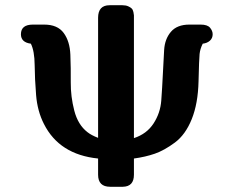

<svg xmlns="http://www.w3.org/2000/svg" viewBox="-20 -714 895 734"><path d="M60 -583Q60 -620 106 -620H149Q200 -620 223.5 -588Q247 -556 249 -505Q251 -454 250.5 -399.5Q250 -345 264 -291Q278 -237 314 -209Q329 -197 355 -187V-646Q355 -694 399 -694H448Q461 -694 470 -690Q479 -686 483.5 -681.5Q488 -677 490 -668Q492 -659 492 -655.5Q492 -652 492 -643V-186Q541 -202 567 -242Q593 -282 596.5 -329.5Q600 -377 602.5 -429Q605 -481 607.5 -523Q610 -565 633.5 -592.5Q657 -620 704 -620H747Q773 -620 783 -608Q793 -596 793 -583Q793 -568 782.5 -558.5Q772 -549 755 -547Q745 -527 743 -507.5Q741 -488 739 -403Q737 -318 713 -258.5Q689 -199 648.5 -169Q608 -139 572 -126.5Q536 -114 492 -108V-46Q492 -1 450 0H401Q355 0 355 -46V-108Q207 -123 148 -240Q123 -289 118 -350.5Q113 -412 112.5 -465.5Q112 -519 98 -547Q60 -552 60 -583Z"/></svg>

Font: CMU Sans Serif
Style: Bold
Weight: 700
Version: Version 0.7.0